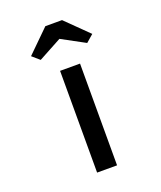

<svg xmlns="http://www.w3.org/2000/svg" viewBox="-139 -842 781 931"><g transform="rotate(-20 251.5 -376.5)"><path d="M200 0V-525H303V0ZM130 -607 92 -640 207 -753H293L408 -640L370 -607L235 -680H265Z"/></g></svg>

Font: Lexend Zetta
Style: Regular
Weight: 400
Designer: Bonnie Shaver-Troup, Thomas Jockin
Foundry: Lexend
Version: Version 1.007